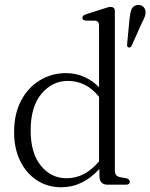

<svg xmlns="http://www.w3.org/2000/svg" viewBox="-20 -759 618 789"><path d="M38 -215.5Q38 -292 67 -346.2Q96 -400.5 144.5 -429.5Q193 -458.5 251 -458.5Q291.5 -458.5 326.2 -443Q361 -427.5 387 -400.5V-654.5Q387 -672.5 371.5 -674L331.5 -674.5Q318.5 -676 318.5 -686Q318.5 -695.5 333.5 -700.5L406 -723.5Q416 -727 422.8 -728.8Q429.5 -730.5 435 -730.5Q452 -730.5 452 -712.5V-57.5Q452 -35.5 473 -31L499 -26.5Q513.5 -22 513.5 -12.5Q513.5 0 497.5 0H422.5Q388.5 0 388.5 -36V-65Q320.5 10.5 231.5 10.5Q175.5 10.5 131.8 -18Q88 -46.5 63 -97.5Q38 -148.5 38 -215.5ZM106 -222.5Q106 -129.5 148 -78Q190 -26.5 254 -26.5Q329 -26.5 387 -96V-361Q335.5 -426.5 258.5 -426.5Q195 -426.5 150.5 -373.8Q106 -321 106 -222.5ZM512 -679Q514.5 -704.5 520 -719.5Q525.5 -734.5 542 -738Q555 -740.5 564.8 -734.2Q574.5 -728 577 -717Q580 -705 575.5 -692.2Q571 -679.5 563 -665L520.5 -570Q515.5 -562 508 -564Q503.5 -565.5 502.8 -569.5Q502 -573.5 502.5 -578.5Z"/></svg>

Font: Fraunces 72pt Soft Light
Style: Regular
Weight: 300
Version: Version 1.000;[b76b70a41]